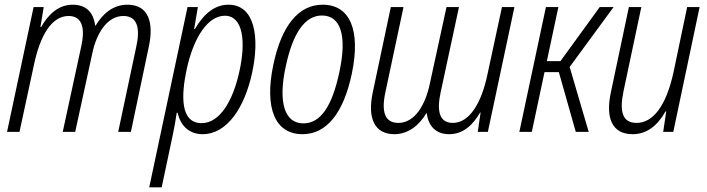

<svg xmlns="http://www.w3.org/2000/svg" viewBox="-20 -561 3008 817"><path d="M10 0H63L124 -283C151 -413 201 -493 272 -493C335 -493 341 -432 326 -365L247 0H300L373 -335C391 -421 437 -493 505 -493C568 -493 576 -435 560 -363L483 0H537L614 -366C634 -463 614 -541 522 -541C460 -541 416 -501 387 -452H385C378 -508 347 -541 289 -541C230 -541 186 -501 155 -446H152L166 -531H123Z M615 236H668L715 14C721 -14 728 -51 732 -81H736C748 -26 785 10 842 10C947 10 1021 -104 1053 -252C1085 -400 1066 -541 952 -541C895 -541 848 -504 809 -437H806L822 -531H778ZM838 -37C747 -37 750 -154 775 -269C805 -404 865 -494 937 -494C1016 -494 1026 -380 999 -259C972 -132 915 -37 838 -37Z M1267 10C1369 10 1441 -78 1477 -247C1516 -433 1469 -541 1353 -541C1251 -541 1178 -453 1143 -285C1104 -100 1151 10 1267 10ZM1271 -36C1192 -36 1162 -123 1196 -279C1227 -424 1279 -495 1350 -495C1429 -495 1458 -411 1424 -254C1393 -107 1343 -36 1271 -36Z M1658 10C1719 10 1765 -30 1794 -79H1796C1802 -28 1832 10 1891 10C1951 10 1992 -29 2023 -82H2025L2013 0H2056L2169 -531H2116L2055 -248C2029 -121 1977 -38 1907 -38C1849 -38 1838 -89 1855 -168L1933 -531H1880L1809 -205C1790 -114 1745 -38 1675 -38C1617 -38 1602 -86 1620 -169L1697 -531H1643L1566 -167C1543 -59 1573 10 1658 10Z M2190 0H2243L2297 -254H2358L2430 0H2485L2404 -276L2591 -531H2532L2365 -301H2307L2356 -531H2303Z M2672 10C2733 10 2778 -27 2812 -87H2815L2802 0H2845L2957 -531H2904L2846 -254C2815 -111 2759 -38 2689 -38C2629 -38 2615 -85 2633 -172L2709 -531H2656L2580 -171C2555 -58 2585 10 2672 10Z"/></svg>

Font: Noto Sans Condensed Light
Style: Italic
Weight: 300
Width: 3
Italic angle: -12°
Designer: Monotype Design Team
Foundry: Monotype Imaging Inc.
Version: Version 2.013